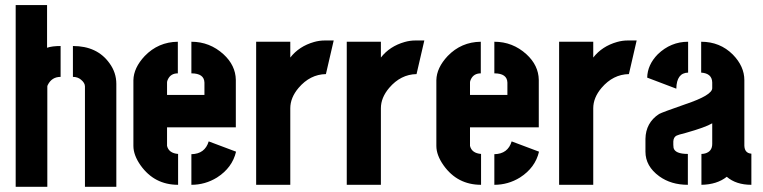

<svg xmlns="http://www.w3.org/2000/svg" viewBox="-20 -719 2968 747"><path d="M41 7.8V-699.2H163.1V-533.2Q182.6 -540 215.8 -540V-419.9Q181.6 -419.9 166 -388.7Q164.1 -384.8 164.1 -382.8V7.8ZM263.7 -419.9V-540Q358.4 -540 406.2 -472.7Q432.6 -436.5 432.6 -392.6V7.8H310.5V-382.8Q310.5 -396.5 294.9 -409.2Q282.2 -419.9 263.7 -419.9Z M499 -151.4V-407.2Q500 -455.1 543 -501Q595.7 -555.7 671.9 -556.6V-433.6Q643.6 -433.6 632.8 -409.2Q629.9 -403.3 629.9 -398.4V-349.6H775.4V-397.5Q774.4 -433.6 724.6 -433.6V-556.6Q795.9 -556.6 849.6 -507.8Q896.5 -464.8 897.5 -408.2V-223.6H629.9V-151.4Q636.7 -123 672.9 -120.1V0Q581.1 0 527.3 -75.2Q499 -115.2 499 -151.4ZM724.6 0V-119.1Q777.3 -120.1 792 -168.9L898.4 -128.9Q883.8 -66.4 824.2 -28.3Q778.3 0 724.6 0Z M976.6 0V-556.6H1109.4V-495.1Q1143.6 -539.1 1202.1 -555.7Q1222.7 -561.5 1243.2 -561.5H1278.3L1248 -430.7Q1186.5 -429.7 1141.6 -377Q1109.4 -338.9 1109.4 -297.9V0Z M1329.1 0V-556.6H1461.9V-495.1Q1496.1 -539.1 1554.7 -555.7Q1575.2 -561.5 1595.7 -561.5H1630.9L1600.6 -430.7Q1539.1 -429.7 1494.1 -377Q1461.9 -338.9 1461.9 -297.9V0Z M1677.7 -151.4V-407.2Q1678.7 -455.1 1721.7 -501Q1774.4 -555.7 1850.6 -556.6V-433.6Q1822.3 -433.6 1811.5 -409.2Q1808.6 -403.3 1808.6 -398.4V-349.6H1954.1V-397.5Q1953.1 -433.6 1903.3 -433.6V-556.6Q1974.6 -556.6 2028.3 -507.8Q2075.2 -464.8 2076.2 -408.2V-223.6H1808.6V-151.4Q1815.4 -123 1851.6 -120.1V0Q1759.8 0 1706.1 -75.2Q1677.7 -115.2 1677.7 -151.4ZM1903.3 0V-119.1Q1956.1 -120.1 1970.7 -168.9L2077.1 -128.9Q2062.5 -66.4 2002.9 -28.3Q1957 0 1903.3 0Z M2155.3 0V-556.6H2288.1V-495.1Q2322.3 -539.1 2380.9 -555.7Q2401.4 -561.5 2421.9 -561.5H2457L2426.8 -430.7Q2365.2 -429.7 2320.3 -377Q2288.1 -338.9 2288.1 -297.9V0Z M2491.2 -128.9Q2491.2 -72.3 2544.9 -33.2Q2590.8 0 2656.2 0V-120.1Q2606.4 -120.1 2600.6 -143.6Q2599.6 -149.4 2599.6 -155.3V-168.9Q2600.6 -185.5 2612.3 -191.4Q2617.2 -194.3 2648.4 -202.1Q2724.6 -223.6 2751 -239.3V-159.2Q2751 -129.9 2723.6 -122.1Q2716.8 -120.1 2709 -120.1V0Q2769.5 -1 2807.6 -31.2Q2843.8 0 2903.3 0V-121.1Q2877 -123 2876 -152.3V-407.2Q2876 -460.9 2831.1 -506.8Q2781.2 -556.6 2708 -556.6V-436.5Q2750 -433.6 2751 -398.4V-376Q2751 -348.6 2646.5 -313.5Q2556.6 -282.2 2543.9 -275.4Q2492.2 -241.2 2491.2 -178.7ZM2498 -417 2611.3 -374Q2612.3 -435.5 2657.2 -436.5V-556.6Q2589.8 -556.6 2539.1 -507.8Q2499 -466.8 2498 -417Z"/></svg>

Font: Post No Bills Colombo ExtraBold
Style: Regular
Weight: 800
Designer: Kosala Senevirathne, Siva Puranthara, Lasantha Premarathna, Tharique Azeez
Foundry: Mooniak
Version: Version 1.220 ; ttfautohint (v1.6)